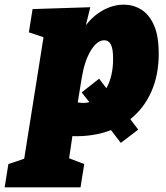

<svg xmlns="http://www.w3.org/2000/svg" viewBox="-94 -575 715 825"><path d="M-74 230 -58 130 10 107 93 -415 30 -436 46 -536 294 -544 275 -467Q309 -510 351.5 -532.5Q394 -555 438 -555Q478 -555 512 -534.5Q546 -514 567 -468Q588 -422 588 -344Q588 -252 556 -180.5Q524 -109 466 -63L500 -18L425 39L383 -16Q308 13 217 10L203 105L268 130L252 230ZM257 -239 240 -135Q267 -130 290 -136L257 -178L332 -237L363 -196Q392 -247 392 -323Q392 -365 382.5 -383.5Q373 -402 354 -402Q323 -402 296 -357.5Q269 -313 257 -239Z"/></svg>

Font: Bitter Black
Style: Italic
Weight: 900
Italic angle: -9°
Designer: Sol Matas, and Bitter project Authors
Foundry: Sol Matas
Version: Version 2.001